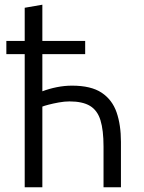

<svg xmlns="http://www.w3.org/2000/svg" viewBox="-20 -796 612 816"><path d="M85 0V-566H7V-622H85V-763L160 -776V-622H342V-566H160V-408Q189 -419 221.5 -425.5Q254 -432 286 -432Q367 -432 412 -402Q457 -372 475.5 -318.5Q494 -265 494 -193V0H420V-173Q420 -243 407 -285Q394 -327 362.5 -346Q331 -365 275 -365Q254 -365 229.5 -360.5Q205 -356 186 -351Q167 -346 160 -343V0Z"/></svg>

Font: Ubuntu Sans
Style: Regular
Weight: 400
Designer: Dalton Maag Ltd
Foundry: Dalton Maag Ltd
Version: Version 1.006; ttfautohint (v1.8.4.7-5d5b)